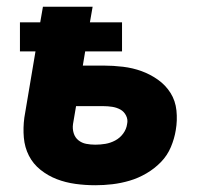

<svg xmlns="http://www.w3.org/2000/svg" viewBox="-20 -540 640 568"><path d="M262 8Q232 8 203 4Q174 0 148 -10Q122 -20 100 -37.5Q78 -55 65.5 -79.5Q53 -104 50.5 -133Q48 -162 52 -192L85 -388H39V-474H99L107 -520H254L246 -474H341V-388H232L225 -346H286Q315 -346 344 -342.5Q373 -339 399 -329.5Q425 -320 447.5 -304Q470 -288 484.5 -265Q499 -242 502 -213Q505 -184 500 -155Q496 -130 485.5 -105Q475 -80 456 -60.5Q437 -41 413 -27Q389 -13 363.5 -5.5Q338 2 312.5 5Q287 8 262 8ZM262 -112Q277 -112 292 -114.5Q307 -117 321 -124.5Q335 -132 344.5 -145Q354 -158 356 -173Q359 -186 353 -198Q347 -210 336 -216Q325 -222 312 -224Q299 -226 286 -226H205L196 -173Q194 -159 198 -146Q202 -133 212 -125Q222 -117 235 -114.5Q248 -112 262 -112Z"/></svg>

Font: Iosevka Aile Heavy
Style: Italic
Weight: 900
Italic angle: -9°
Designer: Belleve Invis
Foundry: Belleve Invis
Version: Version 31.1.0; ttfautohint (v1.8.4)